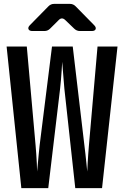

<svg xmlns="http://www.w3.org/2000/svg" viewBox="-20 -970 640 990"><path d="M90 0 14.1 -730H118.2L163.5 -220.4Q165.3 -203.1 166.8 -178.4Q168.3 -153.8 169.8 -129Q171.3 -104.2 171.3 -85.5Q173.3 -104.2 175.4 -129Q177.5 -153.8 180 -178.4Q182.5 -203.1 184.3 -220.4L248.1 -730H355.1L415.2 -220.4Q417.7 -203.1 420.2 -178.4Q422.7 -153.8 425.5 -129Q428.2 -104.2 429.8 -85.5Q430.8 -104.2 432 -129Q433.2 -153.8 435.2 -178.4Q437.1 -203.1 438.5 -220.4L482.9 -730H585.9L506.2 0H368.1L312 -512Q310.6 -531.5 308.3 -556.7Q306 -581.9 304.2 -607.3Q302.4 -632.8 300.8 -651.2Q299.8 -632.8 298 -607.3Q296.2 -581.9 294.2 -556.7Q292.2 -531.5 289.8 -512L228.8 0ZM147.6 -810Q131.1 -810 127 -819.5Q122.9 -828.9 134.2 -840.3L229.3 -937.1Q241.6 -950 259.1 -950H340.5Q358 -950 370.3 -937.1L465.4 -840.3Q476.7 -828.9 473 -819.5Q469.4 -810 452.4 -810H392.5Q375 -810 362.6 -822.3L316.3 -866.8Q298.7 -883.7 281.9 -865.8L238.8 -822.9Q226.4 -810 208.9 -810Z"/></svg>

Font: Pitagon Sans Mono
Style: Regular
Weight: 400
Monospace: yes
Designer: Travis Tran
Foundry: Pitagon
Version: Version 1.001;gftools[0.9.26]